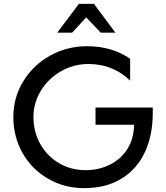

<svg xmlns="http://www.w3.org/2000/svg" viewBox="-20 -957 859 993"><path d="M422 -77Q347 -77 285.5 -113Q224 -149 188.5 -212Q153 -275 153 -352Q153 -425 191.5 -488Q230 -551 295.5 -588.5Q361 -626 437 -626Q503 -626 558 -603Q613 -580 653 -540V-653Q559 -718 430 -718Q326 -718 238.5 -669Q151 -620 100 -536Q49 -452 49 -352Q49 -250 96.5 -166Q144 -82 228 -33Q312 16 416 16Q529 16 609 -33.5Q689 -83 729.5 -170.5Q770 -258 770 -372V-401H474V-312H673Q673 -242 640 -188.5Q607 -135 549.5 -106Q492 -77 422 -77ZM466 -937H388L276 -788H353L426 -867L501 -788H577Z"/></svg>

Font: Geom
Style: Regular
Weight: 400
Version: Version 1.102